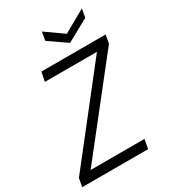

<svg xmlns="http://www.w3.org/2000/svg" viewBox="-215 -1007 990 1115"><g transform="rotate(-30 280.5 -450.0)"><path d="M0 0 10 -56 467 -638H118L130 -700H561L551 -644L92 -62H453L442 0ZM517 -900 507 -843 358 -761 239 -843 249 -900 368 -816Z"/></g></svg>

Font: DM Sans 16pt Light
Style: Italic
Weight: 300
Italic angle: -10°
Version: Version 4.004;gftools[0.9.30]